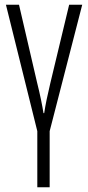

<svg xmlns="http://www.w3.org/2000/svg" viewBox="-20 -552 371 808"><path d="M189 236V0L326 -532H271L192 -203C180 -153 171 -110 166 -76H163C158 -107 150 -149 135 -209L60 -532H5L137 0V236Z"/></svg>

Font: Noto Sans UI Condensed Light
Style: Regular
Weight: 300
Width: 3
Designer: Monotype Design Team
Foundry: Monotype Imaging Inc.
Version: Version 1.901